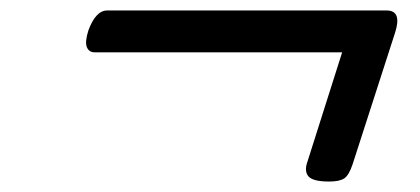

<svg xmlns="http://www.w3.org/2000/svg" viewBox="-20 -498 803 367"><path d="M609 -151Q578 -151 569.5 -161Q561 -171 568 -190L634 -398H161Q150 -398 146 -408Q142 -418 149 -440Q163 -478 185 -478H719Q749 -478 735 -435L654 -184Q647 -163 638 -157Q629 -151 609 -151Z"/></svg>

Font: Playwrite CU
Style: Regular
Weight: 400
Designer: Veronika Burian, José Scaglione
Foundry: TypeTogether
Version: Version 1.002